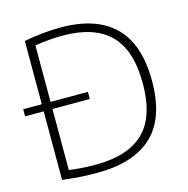

<svg xmlns="http://www.w3.org/2000/svg" viewBox="-109 -853 945 963"><g transform="rotate(-15 363.0 -371.0)"><path d="M278.5 5Q233.5 5 192.8 2.5Q152 0 99 -6.5V-362.5H2.5V-399.5H99V-728Q145.5 -737.5 195.2 -742.2Q245 -747 289.5 -747Q474 -747 568.8 -653.5Q663.5 -560 663.5 -370Q663.5 -178 566.2 -86.5Q469 5 278.5 5ZM283.5 -36.5Q449.5 -36.5 532.5 -116.5Q615.5 -196.5 615.5 -370Q615.5 -543 533.8 -624Q452 -705 288 -705Q254 -705 218.5 -702Q183 -699 144.5 -693V-399.5H338.5V-362.5H144.5V-45.5Q174.5 -41.5 207.2 -39Q240 -36.5 283.5 -36.5Z"/></g></svg>

Font: Encode Sans SmExp XLt
Style: Regular
Weight: 200
Width: 6
Designer: Multiple Designers
Foundry: Impallari Type
Version: Version 3.002; ttfautohint (v1.8.3) -l 8 -r 50 -G 200 -x 14 